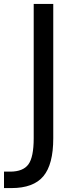

<svg xmlns="http://www.w3.org/2000/svg" viewBox="-72 -749 387 969"><path d="M98.1 -729H196.8V-50.8Q196.8 81.1 146.7 140.6Q96.7 200.2 -14.2 200.2H-51.8V117.2H-21Q44.4 117.2 71.3 80.6Q98.1 43.9 98.1 -50.8Z"/></svg>

Font: Pangururan
Style: Regular
Weight: 400
Designer: Uli Kozok
Foundry: Michael Everson and Uli Kozok
Version: Version 1.005